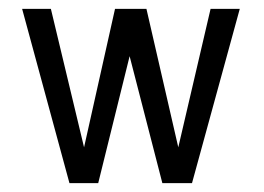

<svg xmlns="http://www.w3.org/2000/svg" viewBox="-20 -430 596 434"><path d="M414 -16H347L273 -303L202 -16H137L30 -410H95L170 -97L240 -410H311L383 -97L456 -410H522Z"/></svg>

Font: Ekushey Sumon
Style: Regular
Weight: 400
Designer: Al Mamun Sumon
Foundry: Al Mamun Sumon
Version: Version 1.0